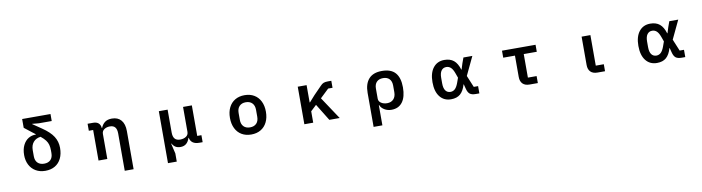

<svg xmlns="http://www.w3.org/2000/svg" viewBox="-33 -1661 10066 2755"><g transform="rotate(-10 5000.0 -283.5)"><path d="M237 -262Q237 -345 266.5 -405Q296 -465 345.5 -495Q395 -525 453 -523V-529Q414 -559 414 -559L299 -649V-777H712V-675H525L428 -684V-680L557 -592Q668 -517 715.5 -442Q763 -367 763 -275Q763 -186 731 -121Q699 -56 640 -21.5Q581 13 500 13Q420 13 360.5 -22Q301 -57 269 -119.5Q237 -182 237 -262ZM628 -223V-259Q628 -308 618.5 -343.5Q609 -379 585 -411Q561 -443 515 -480Q447 -472 409 -427Q371 -382 371 -310V-223Q371 -159 405.5 -125Q440 -91 500 -91Q560 -91 594 -125Q628 -159 628 -223Z M1620 -333Q1620 -394 1595.5 -424Q1571 -454 1520 -454Q1471 -454 1437 -430.5Q1403 -407 1403 -364V0H1275V-445H1212V-547H1293Q1342 -547 1370 -523Q1398 -499 1402 -452H1407Q1427 -503 1465 -531.5Q1503 -560 1567 -560Q1654 -560 1701.5 -504.5Q1749 -449 1749 -346V210H1620Z M2250 210V-547H2378V-214Q2378 -153 2403.5 -123Q2429 -93 2482 -93Q2533 -93 2568 -116.5Q2603 -140 2603 -184V-547H2731V-102H2792V0H2744Q2625 0 2606 -97H2602Q2569 13 2469 13Q2426 13 2397 -4.5Q2368 -22 2348 -58H2343L2378 91V210Z M3238 -274Q3238 -361 3270 -425.5Q3302 -490 3361 -525Q3420 -560 3500 -560Q3580 -560 3639 -525Q3698 -490 3730 -425.5Q3762 -361 3762 -274Q3762 -187 3730 -122Q3698 -57 3639 -22Q3580 13 3500 13Q3420 13 3361 -22Q3302 -57 3270 -122Q3238 -187 3238 -274ZM3627 -224V-324Q3627 -387 3593 -422Q3559 -457 3500 -457Q3441 -457 3407 -422Q3373 -387 3373 -324V-224Q3373 -160 3407 -125.5Q3441 -91 3500 -91Q3559 -91 3593 -125.5Q3627 -160 3627 -224Z M4274 0V-547H4403V-295H4408L4489 -386L4603 -503Q4627 -529 4650.5 -538Q4674 -547 4713 -547H4763V-445H4699L4573 -325L4789 0H4638L4487 -245L4403 -166V0Z M5246 -286Q5246 -417 5309.5 -488.5Q5373 -560 5501 -560Q5634 -560 5696.5 -488Q5759 -416 5759 -276Q5759 -137 5703 -62Q5647 13 5543 13Q5486 13 5440.5 -14.5Q5395 -42 5379 -84H5374V210H5246ZM5625 -229V-325Q5625 -388 5592 -422Q5559 -456 5500 -456Q5440 -456 5407 -422Q5374 -388 5374 -325V-179Q5374 -139 5410 -115Q5446 -91 5498 -91Q5556 -91 5590.5 -127.5Q5625 -164 5625 -229Z M6189 -274Q6189 -409 6248.5 -484.5Q6308 -560 6411 -560Q6496 -560 6548 -517Q6600 -474 6628 -381H6632L6659 -467L6688 -547H6818L6690 -277L6761 -106H6824V0H6772Q6714 0 6685.5 -22.5Q6657 -45 6643 -102L6626 -167H6623Q6596 -74 6546 -30.5Q6496 13 6411 13Q6308 13 6248.5 -62.5Q6189 -138 6189 -274ZM6535 -202 6561 -275 6535 -347Q6514 -405 6486 -430Q6458 -455 6421 -455Q6375 -455 6349 -419.5Q6323 -384 6323 -315V-234Q6323 -163 6349 -128Q6375 -93 6421 -93Q6458 -93 6485.5 -118Q6513 -143 6535 -202Z M7556 0Q7490 0 7455.5 -35Q7421 -70 7421 -134V-445H7250V-547H7739V-445H7549V-102H7676V0Z M8545 0Q8479 0 8444.5 -35Q8410 -70 8410 -134V-547H8538V-102H8655V0Z M9189 -274Q9189 -409 9248.5 -484.5Q9308 -560 9411 -560Q9496 -560 9548 -517Q9600 -474 9628 -381H9632L9659 -467L9688 -547H9818L9690 -277L9761 -106H9824V0H9772Q9714 0 9685.5 -22.5Q9657 -45 9643 -102L9626 -167H9623Q9596 -74 9546 -30.5Q9496 13 9411 13Q9308 13 9248.5 -62.5Q9189 -138 9189 -274ZM9535 -202 9561 -275 9535 -347Q9514 -405 9486 -430Q9458 -455 9421 -455Q9375 -455 9349 -419.5Q9323 -384 9323 -315V-234Q9323 -163 9349 -128Q9375 -93 9421 -93Q9458 -93 9485.5 -118Q9513 -143 9535 -202Z"/></g></svg>

Font: IBM Plex Sans JP SemiBold
Style: Regular
Weight: 600
Designer: Mike Abbink; Paul van der Laan; Pieter van Rosmalen; Wujin Sim; Yejin Wi; Jinhee Kim; Boomi Park; Yona Kim; Kichan Ma
Foundry: Sandoll Inc.
Version: Version 1.001